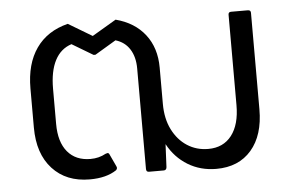

<svg xmlns="http://www.w3.org/2000/svg" viewBox="-45 -626 1066 700"><g transform="rotate(-5 488.0 -276.0)"><path d="M70 -197V-340Q70 -430 110 -487Q150 -544 226 -563L313 -511L401 -563Q470 -545 508 -496Q546 -447 546 -375V-242Q546 -188 566 -148Q586 -108 620 -86Q654 -64 697 -64Q752 -64 782.5 -103.5Q813 -143 813 -214V-545Q813 -555 823 -555H884Q895 -555 895 -545V-192Q895 -97 848.5 -43Q802 11 720 11Q662 11 616 -17Q570 -45 543 -95L539 -11Q538 0 528 0H474Q464 0 464 -11V-379Q464 -421 446 -449.5Q428 -478 394 -488L317 -442H310L233 -488Q193 -475 172.5 -435.5Q152 -396 152 -332V-203Q152 -137 182 -101Q212 -65 266 -65Q297 -65 322 -79Q328 -81 329 -81Q334 -81 336 -76L357 -31Q359 -27 359 -24Q359 -20 355 -16Q318 9 257 9Q171 9 120.5 -46Q70 -101 70 -197Z"/></g></svg>

Font: LINE Seed Sans TH
Style: Regular
Weight: 400
Designer: Dalton Maag Ltd | Thai characters by Cadson Demak Co.,Ltd.
Foundry: Dalton Maag Ltd
Version: Version 1.002